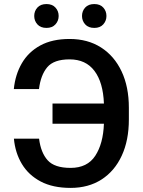

<svg xmlns="http://www.w3.org/2000/svg" viewBox="-20 -913 701 943"><path d="M48.3 -231.9H171.9Q180.4 -163.4 214 -125.9Q247.5 -88.4 326.7 -88.4Q409.1 -88.4 448 -148.1Q486.9 -207.7 490.4 -305.4H237.9V-404.5H490.4Q486.5 -508.2 443.9 -564.8Q401.3 -621.4 321.7 -621.4Q244.3 -621.4 212 -582.7Q179.7 -544 171.5 -475.5H47.9Q55 -546.9 87.4 -602.5Q119.7 -658 178.1 -689.8Q236.5 -721.6 321.7 -721.6Q410.9 -721.6 476.2 -679.9Q541.5 -638.1 577.2 -562.3Q612.9 -486.5 612.9 -383.9V-326Q612.9 -223.7 577.9 -148.3Q543 -72.8 478.7 -31.4Q414.4 9.9 326.7 9.9Q239.7 9.9 180 -21.5Q120.4 -52.9 87.5 -107.6Q54.7 -162.3 48.3 -231.9ZM148.1 -834.5Q148.1 -858.7 163.7 -875.9Q179.3 -893.1 208.5 -893.1Q236.5 -893.1 252.3 -875.9Q268.1 -858.7 268.1 -834.5Q268.1 -810.7 252.3 -793.3Q236.5 -775.9 208.5 -775.9Q179.3 -775.9 163.7 -793.3Q148.1 -810.7 148.1 -834.5ZM382.8 -834.5Q382.8 -858.7 398.4 -875.9Q414.1 -893.1 443.2 -893.1Q471.6 -893.1 487.2 -875.9Q502.8 -858.7 502.8 -834.5Q502.8 -810.7 487.2 -793.3Q471.6 -775.9 443.2 -775.9Q414.1 -775.9 398.4 -793.3Q382.8 -810.7 382.8 -834.5Z"/></svg>

Font: Interface Medium
Style: Regular
Weight: 500
Designer: Rasmus Andersson
Foundry: rsms
Version: Version 1.8